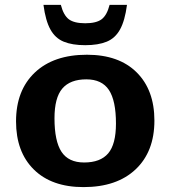

<svg xmlns="http://www.w3.org/2000/svg" viewBox="-20 -752 696 784"><path d="M321 12Q191 12 118.2 -59.8Q45.5 -131.5 45.5 -256.5Q45.5 -383 122.2 -455.8Q199 -528.5 335 -528.5Q465.5 -528.5 538 -456.5Q610.5 -384.5 610.5 -259.5Q610.5 -133 533.8 -60.5Q457 12 321 12ZM323.5 -88.5Q390 -88.5 421.8 -125.8Q453.5 -163 453.5 -247.5Q453.5 -341 424.8 -384.5Q396 -428 332.5 -428Q266.5 -428 234.5 -390.5Q202.5 -353 202.5 -269Q202.5 -175.5 231.2 -132Q260 -88.5 323.5 -88.5ZM328 -657Q373 -657 394.8 -673.2Q416.5 -689.5 427.5 -732H498.5Q490 -667.5 470.2 -631.8Q450.5 -596 415.8 -581.8Q381 -567.5 328 -567.5Q275 -567.5 240.2 -581.8Q205.5 -596 185.8 -631.8Q166 -667.5 157.5 -732H228.5Q239.5 -689.5 261.2 -673.2Q283 -657 328 -657Z"/></svg>

Font: Newsreader Caption SemiBold
Style: Regular
Weight: 600
Designer: Hugues Gentile
Foundry: Production Type
Version: Version 1.001